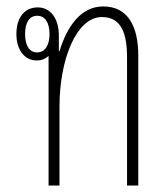

<svg xmlns="http://www.w3.org/2000/svg" viewBox="-20 -577 521 597"><path d="M131 0H165V-246C165 -391 217 -524 297 -524C358 -524 375 -472 375 -398V0H410V-403C410 -498 376 -557 301 -557C232 -557 189 -496 165 -418H163V-466C163 -520 137 -554 97 -554C56 -554 31 -522 31 -471C31 -421 57 -389 94 -389C109 -389 121 -394 131 -403ZM95 -414C72 -414 58 -435 58 -471C58 -508 72 -528 96 -528C119 -528 134 -508 134 -471C134 -435 119 -414 95 -414Z"/></svg>

Font: Noto Sans Thai Looped ExtraCondensed ExtraLight
Style: Regular
Weight: 200
Width: 2
Designer: Sasikarn Vongin, Ben Mitchell
Foundry: The Fontpad Ltd
Version: Version 1.001